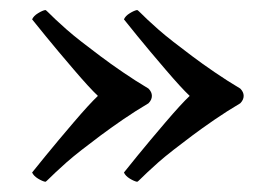

<svg xmlns="http://www.w3.org/2000/svg" viewBox="-20 -433 530 382"><path d="M275.4 -227.5Q249 -211.9 224.1 -194.8Q199.2 -177.7 179.7 -163.1Q160.2 -148.4 142.6 -134.8Q125 -121.1 112.3 -109.9Q99.6 -98.6 90.8 -90.3Q82 -82 76.7 -76.7Q71.3 -71.3 70.3 -71.3Q64.5 -72.3 55.7 -77.6Q46.9 -83 43.9 -89.8Q46.9 -93.8 70.8 -123Q94.7 -152.3 126.5 -189.5Q158.2 -226.6 174.8 -242.2Q158.2 -257.8 126.5 -294.9Q94.7 -332 70.8 -361.3Q46.9 -390.6 43.9 -394.5Q46.9 -401.4 55.7 -406.7Q64.5 -412.1 70.3 -413.1Q71.3 -413.1 76.7 -407.7Q82 -402.3 90.8 -394Q99.6 -385.7 112.3 -374.5Q125 -363.3 142.6 -349.6Q160.2 -335.9 179.7 -321.3Q199.2 -306.6 224.1 -289.6Q249 -272.5 275.4 -256.8Q282.2 -250 282.2 -242.2Q282.2 -234.4 275.4 -227.5ZM458 -227.5Q431.6 -211.9 406.7 -194.8Q381.8 -177.7 362.3 -163.1Q342.8 -148.4 325.2 -134.8Q307.6 -121.1 294.9 -109.9Q282.2 -98.6 273.4 -90.3Q264.6 -82 259.3 -76.7Q253.9 -71.3 252.9 -71.3Q247.1 -72.3 238.3 -77.6Q229.5 -83 226.6 -89.8Q229.5 -93.8 253.4 -123Q277.3 -152.3 309.1 -189.5Q340.8 -226.6 357.4 -242.2Q340.8 -257.8 309.1 -294.9Q277.3 -332 253.4 -361.3Q229.5 -390.6 226.6 -394.5Q229.5 -401.4 238.3 -406.7Q247.1 -412.1 252.9 -413.1Q253.9 -413.1 259.3 -407.7Q264.6 -402.3 273.4 -394Q282.2 -385.7 294.9 -374.5Q307.6 -363.3 325.2 -349.6Q342.8 -335.9 362.3 -321.3Q381.8 -306.6 406.7 -289.6Q431.6 -272.5 458 -256.8Q464.8 -250 464.8 -242.2Q464.8 -234.4 458 -227.5Z"/></svg>

Font: Crimson
Style: Bold
Weight: 700
Version: Version 0.8 ; ttfautohint (v1.00) -l 8 -r 50 -G 200 -x 14 -D